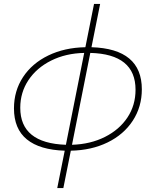

<svg xmlns="http://www.w3.org/2000/svg" viewBox="-20 -762 793 976"><path d="M340 4 302 194H271L309 4Q182 0 116.5 -53.5Q51 -107 51 -211Q51 -300 97 -370Q143 -440 225.5 -480Q308 -520 414 -522L458 -742H489L445 -522Q701 -514 701 -308Q701 -219 655 -148.5Q609 -78 527 -38Q445 2 340 4ZM669 -306Q669 -487 439 -493L346 -26Q440 -29 513.5 -66Q587 -103 628 -165Q669 -227 669 -306ZM315 -26 408 -493Q314 -491 240 -454Q166 -417 124.5 -354.5Q83 -292 83 -214Q83 -34 315 -26Z"/></svg>

Font: Montserrat Alternates ExLight
Style: Italic
Weight: 275
Italic angle: -11.3°
Designer: Julieta Ulanovsky
Foundry: Julieta Ulanovsky
Version: Version 7.200